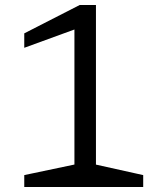

<svg xmlns="http://www.w3.org/2000/svg" viewBox="-20 -750 660 770"><path d="M77.3 -47.8 299.3 -94.5 278.5 -55V-631.7L77.3 -558.3V-616.2L299.7 -730H364.8V-55L344 -94.5L554.3 -47.8V0H77.3Z"/></svg>

Font: Monaspace Xenon Var ExtraLight
Style: Regular
Weight: 200
Designer: Riley Cran and the Lettermatic Team
Version: Version 1.200 (Monaspace Xenon Var)